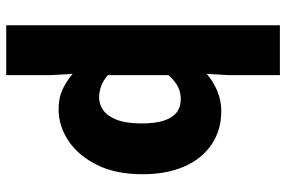

<svg xmlns="http://www.w3.org/2000/svg" viewBox="-171 -567 918 616"><g transform="rotate(90 288.0 -259.0)"><path d="M61 180V-698H221V-532L217 -463Q242 -485 273 -497.5Q304 -510 336 -510Q398 -510 444 -478.5Q490 -447 514.5 -390.5Q539 -334 539 -257Q539 -171 509 -111Q479 -51 431.5 -19.5Q384 12 331 12Q295 12 268.5 0Q242 -12 217 -33L221 38V180ZM292 -118Q315 -118 334 -131.5Q353 -145 364.5 -175Q376 -205 376 -255Q376 -298 367 -325.5Q358 -353 341 -366.5Q324 -380 297 -380Q277 -380 258.5 -371Q240 -362 221 -340V-146Q238 -131 256.5 -124.5Q275 -118 292 -118Z"/></g></svg>

Font: Source Sans 3 ExtraBold
Style: Regular
Weight: 800
Designer: Paul D. Hunt
Foundry: Adobe
Version: Version 3.052;hotconv 1.1.0;makeotfexe 2.6.0